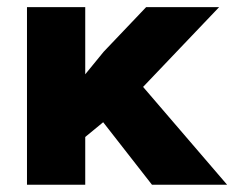

<svg xmlns="http://www.w3.org/2000/svg" viewBox="-20 -508 653 528"><path d="M214.4 0H54.2V-488.3H214.4V-303.7L265.1 -365.7L381.8 -488.3H582.5L373.5 -269L604.5 0H397.9L263.7 -171.9L214.4 -131.3Z"/></svg>

Font: Kumbh Sans ExtraBold
Style: Regular
Weight: 800
Version: Version 1.005